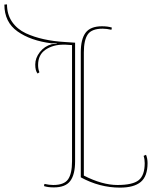

<svg xmlns="http://www.w3.org/2000/svg" viewBox="-160 -844 694 877"><path d="M169 -107V-638L138 -640Q134 -640 130 -640Q82 -640 48 -617Q14 -594 14 -547Q14 -528 20 -514L12 -508Q1 -520 1 -549.5Q1 -579 22 -606Q43 -633 76 -642Q77 -642 99 -645V-647L76 -646Q-20 -658 -80 -700.5Q-140 -743 -140 -823L-128 -824Q-128 -778 -105 -744.5Q-82 -711 -42 -692Q32 -658 138 -652L183 -649V-107Q183 -47 161 -17.5Q139 12 86 12Q59 12 41 6L43 -4Q65 1 83 1Q133 1 151 -25Q169 -51 169 -107ZM223 -605V-42Q307 1 376.5 1Q446 1 473.5 -21Q501 -43 501 -99Q501 -117 496 -132L507 -137Q514 -120 514 -99Q514 -39 483 -13Q452 13 388 13Q295 13 209 -34V-605Q209 -665 231 -694.5Q253 -724 306 -724Q333 -724 351 -718L349 -708Q327 -713 309 -713Q259 -713 241 -687Q223 -661 223 -605Z"/></svg>

Font: Almendra Display
Style: Regular
Weight: 400
Designer: Ana Sanfelippo
Foundry: Ana Sanfelippo
Version: Version 1.004